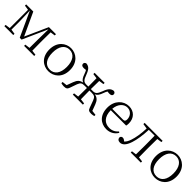

<svg xmlns="http://www.w3.org/2000/svg" viewBox="350 -1848 3185 3185"><g transform="rotate(45 1942.5 -255.5)"><path d="M748 -482V-511H582L402 -109L216 -511H49V-482L134 -469V-41L48 -29V0H257V-29L172 -42V-225L164 -483L365 -44H408L603 -481L599 -224L598 -40L511 -29V0H748V-29L664 -40C663 -95 662 -174 662 -227V-284C662 -337 663 -415 664 -470Z M1091 14C1212 14 1334 -72 1334 -254C1334 -435 1212 -525 1091 -525C970 -525 849 -435 849 -254C849 -72 969 14 1091 14ZM1091 -22C986 -22 923 -104 923 -254C923 -403 986 -490 1091 -490C1195 -490 1260 -403 1260 -254C1260 -104 1195 -22 1091 -22Z M2074 -38 2033 -148C2005 -221 1972 -250 1909 -262C1949 -277 1971 -311 1995 -378C2005 -408 2015 -428 2026 -444C2041 -441 2055 -439 2075 -439C2114 -439 2132 -455 2132 -481C2132 -504 2119 -519 2093 -525C2033 -518 1998 -484 1965 -391C1930 -297 1904 -276 1850 -276H1801C1801 -339 1802 -416 1804 -470L1890 -482V-511H1654V-482L1740 -470C1741 -417 1742 -339 1742 -276H1693C1639 -276 1613 -297 1580 -391C1546 -484 1511 -518 1450 -525C1424 -519 1411 -504 1411 -482C1412 -455 1430 -439 1469 -439C1489 -439 1503 -441 1519 -444C1529 -428 1539 -408 1549 -378C1572 -311 1596 -277 1635 -262C1573 -250 1539 -221 1512 -148L1471 -38L1386 -28V0C1407 5 1430 10 1448 10C1504 10 1523 -2 1538 -44L1582 -169C1606 -231 1630 -243 1691 -243H1742C1742 -173 1741 -94 1740 -40L1654 -29V0H1890V-29L1804 -40C1802 -95 1801 -174 1801 -243H1852C1914 -243 1938 -231 1961 -169L2007 -44C2022 -2 2039 10 2096 10C2114 10 2137 5 2158 0V-28Z M2283 -296C2293 -420 2367 -490 2448 -490C2531 -490 2584 -422 2584 -348C2584 -315 2574 -295 2537 -295ZM2643 -262C2648 -277 2650 -297 2650 -322C2650 -442 2570 -525 2452 -525C2323 -525 2211 -419 2211 -254C2211 -79 2316 14 2452 14C2538 14 2608 -28 2648 -96L2629 -110C2589 -64 2541 -36 2470 -36C2365 -36 2284 -107 2282 -262Z M3250 -482V-511H2828V-482L2918 -468C2914 -345 2896 -235 2869 -157C2851 -105 2833 -75 2806 -51C2786 -70 2768 -82 2745 -82C2725 -82 2712 -71 2703 -52C2703 -12 2727 11 2769 11C2820 11 2871 -28 2908 -142C2936 -228 2954 -345 2959 -478H3096C3097 -423 3098 -339 3098 -284V-227C3098 -174 3097 -95 3096 -40L3013 -29V0H3250V-29L3166 -40C3165 -95 3164 -174 3164 -227V-284C3164 -337 3165 -415 3166 -470Z M3591 14C3712 14 3834 -72 3834 -254C3834 -435 3712 -525 3591 -525C3470 -525 3349 -435 3349 -254C3349 -72 3469 14 3591 14ZM3591 -22C3486 -22 3423 -104 3423 -254C3423 -403 3486 -490 3591 -490C3695 -490 3760 -403 3760 -254C3760 -104 3695 -22 3591 -22Z"/></g></svg>

Font: Noto Serif CJK JP Light
Style: Regular
Weight: 300
Designer: Ryoko NISHIZUKA 西塚涼子 (kana & ideographs); Frank Grießhammer (Latin, Greek & Cyrillic); Wenlong ZHANG 张文龙 (bopomofo); San
Foundry: Adobe Systems Incorporated
Version: Version 1.001;PS 1.001;hotconv 16.6.54;makeotf.lib2.5.65590